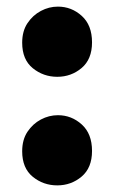

<svg xmlns="http://www.w3.org/2000/svg" viewBox="-20 -551 345 580"><path d="M153 -319Q111 -319 79 -345Q47 -371 47 -422Q47 -457 63 -481Q79 -505 103.5 -518Q128 -531 155 -531Q196 -531 227 -503Q258 -475 258 -423Q258 -372 226.5 -345.5Q195 -319 153 -319ZM153 9Q111 9 79 -17Q47 -43 47 -94Q47 -129 63 -153Q79 -177 103.5 -190Q128 -203 155 -203Q196 -203 227 -175Q258 -147 258 -95Q258 -44 226.5 -17.5Q195 9 153 9Z"/></svg>

Font: Onest Black
Style: Regular
Weight: 900
Designer: Dmitri Voloshin, Andrey Kudryavtsev
Foundry: Dmitri Voloshin, Andrey Kudryavtsev
Version: Version 1.000;gftools[0.9.33]